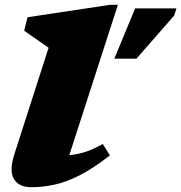

<svg xmlns="http://www.w3.org/2000/svg" viewBox="-20 -767 757 802"><path d="M183 -567.5 81 -638.5 95 -695 440 -747H472.5L269.5 -119Q308 -122.5 341 -134Q374 -145.5 409.5 -165.5L439 -118Q372 -65.5 316 -36.5Q260 -7.5 210 3.8Q160 15 110.5 15Q59 15 38.2 -19.2Q17.5 -53.5 40.5 -124.5ZM457.5 -522 544.5 -732H717L707.5 -702L550 -522Z"/></svg>

Font: Newsreader 6pt ExtraBold
Style: Italic
Weight: 800
Italic angle: -17°
Designer: Hugues Gentile
Foundry: Production Type
Version: Version 1.003; ttfautohint (v1.8.3)